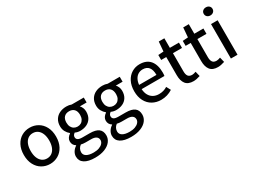

<svg xmlns="http://www.w3.org/2000/svg" viewBox="-56 -1415 3118 2354"><g transform="rotate(-30 1503.5 -237.5)"><path d="M500.5 -244.1Q500.5 -164.6 469.7 -106.4Q439 -48.3 386.7 -18.1Q334.5 12.2 272 12.2Q209.5 12.2 157.5 -18.1Q105.5 -48.3 75 -106.4Q44.4 -164.6 44.4 -244.1Q44.4 -324.2 75 -382.1Q105.5 -439.9 157.2 -470Q209 -500 272 -500Q334.5 -500 386.7 -470Q439 -439.9 469.7 -382.1Q500.5 -324.2 500.5 -244.1ZM403.3 -244.1Q403.3 -298.3 387.5 -338.6Q371.6 -378.9 342 -400.9Q312.5 -422.9 272 -422.9Q231.9 -422.9 202.4 -400.9Q172.9 -378.9 157.2 -338.6Q141.6 -298.3 141.6 -244.1Q141.6 -189.9 157.2 -149.7Q172.9 -109.4 202.4 -87.4Q231.9 -65.4 272 -65.4Q312.5 -65.4 342 -87.4Q371.6 -109.4 387.5 -149.7Q403.3 -189.9 403.3 -244.1Z M658.7 -28.8Q615.2 -55.2 615.2 -106.9Q615.2 -155.3 668.5 -191.9V-195.8Q640.6 -218.3 622.6 -251.2Q604.5 -284.2 604.5 -326.7Q604.5 -381.8 629.2 -420.9Q653.8 -460 696.3 -480Q738.8 -500 792 -500Q830.6 -500 862.3 -487.8H1033.2V-418H937Q953.1 -401.9 963.4 -377.4Q973.6 -353 973.6 -324.2Q973.6 -270 950.4 -231.9Q927.2 -193.8 886.2 -174.6Q845.2 -155.3 792 -155.3Q755.9 -155.3 721.2 -171.4Q709.5 -161.1 704.3 -155.8Q699.2 -150.4 695.8 -142.1Q692.4 -133.8 692.4 -122.1Q692.4 -98.1 711.7 -85.2Q731 -72.3 776.4 -72.3H876.5Q961.4 -72.3 1001.5 -41.5Q1041.5 -10.7 1041.5 51.8Q1041.5 98.6 1011.5 137.5Q981.4 176.3 924.1 199Q866.7 221.7 789.1 221.7Q690.9 221.7 639.2 188.2Q587.4 154.8 587.4 91.3Q587.4 58.6 606.4 27.3Q625.5 -3.9 658.7 -24.9ZM792 -432.6Q747.1 -432.6 720.9 -405.8Q694.8 -378.9 694.8 -326.7Q694.8 -291.5 707.8 -266.8Q720.7 -242.2 742.7 -229.5Q764.6 -216.8 792 -216.8Q818.8 -216.8 840.6 -229.2Q862.3 -241.7 875.2 -266.4Q888.2 -291 888.2 -326.7Q888.2 -378.9 862.3 -405.8Q836.4 -432.6 792 -432.6ZM950.7 65.9Q950.7 34.2 926.3 17.1Q901.9 0 856.4 0H778.3Q741.7 0 714.4 -7.3Q691.4 9.3 680.4 31.5Q669.4 53.7 669.4 78.1Q669.4 115.7 704.1 136.5Q738.8 157.2 803.7 157.2Q848.1 157.2 881.6 144.8Q915 132.3 932.9 111.3Q950.7 90.3 950.7 65.9Z M1168 -28.8Q1124.5 -55.2 1124.5 -106.9Q1124.5 -155.3 1177.7 -191.9V-195.8Q1149.9 -218.3 1131.8 -251.2Q1113.8 -284.2 1113.8 -326.7Q1113.8 -381.8 1138.4 -420.9Q1163.1 -460 1205.6 -480Q1248 -500 1301.3 -500Q1339.8 -500 1371.6 -487.8H1542.5V-418H1446.3Q1462.4 -401.9 1472.7 -377.4Q1482.9 -353 1482.9 -324.2Q1482.9 -270 1459.7 -231.9Q1436.5 -193.8 1395.5 -174.6Q1354.5 -155.3 1301.3 -155.3Q1265.1 -155.3 1230.5 -171.4Q1218.8 -161.1 1213.6 -155.8Q1208.5 -150.4 1205.1 -142.1Q1201.7 -133.8 1201.7 -122.1Q1201.7 -98.1 1220.9 -85.2Q1240.2 -72.3 1285.6 -72.3H1385.7Q1470.7 -72.3 1510.7 -41.5Q1550.8 -10.7 1550.8 51.8Q1550.8 98.6 1520.8 137.5Q1490.7 176.3 1433.3 199Q1376 221.7 1298.3 221.7Q1200.2 221.7 1148.4 188.2Q1096.7 154.8 1096.7 91.3Q1096.7 58.6 1115.7 27.3Q1134.8 -3.9 1168 -24.9ZM1301.3 -432.6Q1256.3 -432.6 1230.2 -405.8Q1204.1 -378.9 1204.1 -326.7Q1204.1 -291.5 1217 -266.8Q1230 -242.2 1252 -229.5Q1273.9 -216.8 1301.3 -216.8Q1328.1 -216.8 1349.9 -229.2Q1371.6 -241.7 1384.5 -266.4Q1397.5 -291 1397.5 -326.7Q1397.5 -378.9 1371.6 -405.8Q1345.7 -432.6 1301.3 -432.6ZM1460 65.9Q1460 34.2 1435.5 17.1Q1411.1 0 1365.7 0H1287.6Q1251 0 1223.6 -7.3Q1200.7 9.3 1189.7 31.5Q1178.7 53.7 1178.7 78.1Q1178.7 115.7 1213.4 136.5Q1248 157.2 1313 157.2Q1357.4 157.2 1390.9 144.8Q1424.3 132.3 1442.1 111.3Q1460 90.3 1460 65.9Z M2025.4 -270Q2025.4 -242.7 2022 -222.2H1699.2Q1702.1 -171.4 1722.4 -135.5Q1742.7 -99.6 1776.9 -81.1Q1811 -62.5 1855.5 -62.5Q1888.7 -62.5 1917.5 -70.6Q1946.3 -78.6 1973.1 -95.7L2005.4 -35.6Q1932.1 12.2 1843.3 12.2Q1776.4 12.2 1722.7 -17.8Q1668.9 -47.9 1637.9 -105.7Q1606.9 -163.6 1606.9 -243.7Q1606.9 -323.2 1636.7 -381.1Q1666.5 -439 1716.8 -469.5Q1767.1 -500 1827.6 -500Q1925.8 -500 1975.6 -439.7Q2025.4 -379.4 2025.4 -270ZM1829.6 -426.3Q1795.4 -426.3 1767.1 -409.9Q1738.8 -393.6 1720.7 -361.1Q1702.6 -328.6 1698.2 -282.7H1943.8Q1943.8 -426.3 1829.6 -426.3Z M2085.4 -412.1V-482.4L2161.6 -487.8L2172.9 -623H2252V-487.8H2380.4V-412.1H2252V-154.8Q2252 -109.4 2269 -86.7Q2286.1 -64 2324.7 -64Q2345.7 -64 2378.4 -76.2L2395.5 -5.9Q2340.3 12.2 2301.8 12.2Q2225.1 12.2 2191.2 -31.7Q2157.2 -75.7 2157.2 -155.3V-412.1Z M2431.6 -412.1V-482.4L2507.8 -487.8L2519 -623H2598.1V-487.8H2726.6V-412.1H2598.1V-154.8Q2598.1 -109.4 2615.2 -86.7Q2632.3 -64 2670.9 -64Q2691.9 -64 2724.6 -76.2L2741.7 -5.9Q2686.5 12.2 2647.9 12.2Q2571.3 12.2 2537.4 -31.7Q2503.4 -75.7 2503.4 -155.3V-412.1Z M2881.8 -697.3Q2908.7 -697.3 2926.5 -681.6Q2944.3 -666 2944.3 -640.6Q2944.3 -615.2 2926.5 -599.1Q2908.7 -583 2881.8 -583Q2855 -583 2837.4 -599.1Q2819.8 -615.2 2819.8 -640.6Q2819.8 -666 2837.4 -681.6Q2855 -697.3 2881.8 -697.3ZM2928.2 -487.8V0H2834.5V-487.8Z"/></g></svg>

Font: Varta SemiBold
Style: Regular
Weight: 600
Designer: Joana Correia, Viktoriya Grabowska, Eben Sorkin
Foundry: Sorkin Type
Version: Version 1.003; ttfautohint (v1.3) -l 8 -r 24 -G 200 -x 12 -H